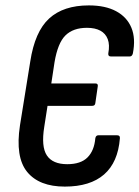

<svg xmlns="http://www.w3.org/2000/svg" viewBox="-20 -683 516 711"><path d="M220 8Q125 8 80.5 -46.5Q36 -101 54 -219L92 -455Q109 -566 162 -614.5Q215 -663 309 -663Q370 -663 410 -641.5Q450 -620 466.5 -580.5Q483 -541 472 -485Q469 -474 461 -474H390Q380 -474 381 -485Q387 -517 379 -538Q371 -559 351.5 -569.5Q332 -580 302 -580Q251 -580 222.5 -552Q194 -524 182 -453L170 -374H333Q344 -374 342 -363L333 -301Q332 -291 321 -291H156L144 -214Q132 -140 153.5 -107.5Q175 -75 229 -75Q279 -75 304 -100Q329 -125 333 -171Q335 -182 344 -182H414Q425 -182 424 -171Q417 -82 365.5 -37Q314 8 220 8Z"/></svg>

Font: Sofia Sans Condensed SemiBold
Style: Italic
Weight: 600
Italic angle: -9°
Version: Version 4.100